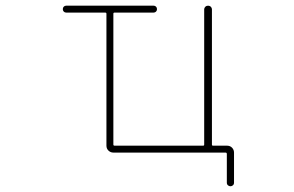

<svg xmlns="http://www.w3.org/2000/svg" viewBox="-20 -564 1040 679"><path d="M782.2 82V-19.5Q782.2 -24.4 777.3 -24.4H380.9Q371.1 -24.4 363.8 -31.2Q356.4 -38.1 356.4 -48.8V-515.6Q356.4 -519.5 351.6 -519.5H213.9Q209 -519.5 205.6 -522.9Q202.1 -526.4 202.1 -531.7Q202.1 -537.1 205.6 -540.5Q209 -543.9 213.9 -543.9H523.4Q528.3 -543.9 531.7 -540.5Q535.2 -537.1 535.2 -531.7Q535.2 -526.4 531.7 -522.9Q528.3 -519.5 523.4 -519.5H385.7Q380.9 -519.5 380.9 -515.6V-52.7Q380.9 -48.8 385.7 -48.8H698.2Q702.1 -48.8 702.1 -52.7V-531.2Q702.1 -536.1 706.1 -540Q710 -543.9 715.8 -543.9Q721.7 -543.9 725.6 -540Q729.5 -536.1 729.5 -531.2V-52.7Q729.5 -48.8 733.4 -48.8H783.2Q793.9 -48.8 800.8 -41.5Q807.6 -34.2 807.6 -24.4V82Q807.6 87.9 803.7 91.3Q799.8 94.7 794.9 94.7Q790 94.7 786.1 91.3Q782.2 87.9 782.2 82Z"/></svg>

Font: Rounded-X Mgen+ 2m thin
Style: Regular
Weight: 100
Designer: [Source Han Sans]
Ryoko NISHIZUKA  (kana & ideographs); Paul D. Hunt (Latin, Greek & Cyrillic); Wenlong ZHANG  (bopomofo
Version: Version 1.059.20150602